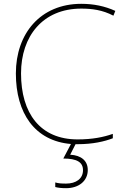

<svg xmlns="http://www.w3.org/2000/svg" viewBox="-20 -744 654 1004"><path d="M439 145C439 97 405 68 347 65L375 10C379 10 382 10 386 10C465 10 526 -4 570 -21V-44C522 -27 463 -15 386 -15C189 -15 90 -153 90 -360C90 -555 204 -699 405 -699C460 -699 516 -692 573 -662L583 -687C528 -712 470 -724 405 -724C191 -724 63 -568 63 -360C63 -152 162 -7 351 9L311 85C382 85 414 104 414 146C414 191 377 216 326 216C301 216 286 215 269 210V234C284 238 301 240 326 240C391 240 439 203 439 145Z"/></svg>

Font: Noto Sans Lao Thin
Style: Regular
Weight: 100
Designer: Monotype Design Team
Foundry: Monotype Imaging Inc.
Version: Version 2.003